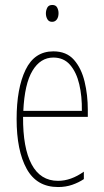

<svg xmlns="http://www.w3.org/2000/svg" viewBox="-20 -744 420 774"><path d="M195 -537Q248 -537 278 -503Q308 -469 321 -415Q334 -361 334 -301V-273H73Q72 -148 107.5 -81.5Q143 -15 214 -15Q266 -15 318 -52V-22Q297 -8 271 1Q245 10 214 10Q128 10 87.5 -63.5Q47 -137 47 -264Q47 -388 83 -462.5Q119 -537 195 -537ZM195 -512Q143 -512 111 -459Q79 -406 74 -297H310Q311 -356 299.5 -404.5Q288 -453 262.5 -482.5Q237 -512 195 -512ZM191 -724Q205 -724 210.5 -713.5Q216 -703 216 -691Q216 -675 209 -665.5Q202 -656 190 -656Q177 -656 171 -666.5Q165 -677 165 -690Q165 -702 170.5 -713Q176 -724 191 -724Z"/></svg>

Font: Noto Sans Hebrew ExtraCondensed Thin
Style: Regular
Weight: 100
Width: 2
Designer: Monotype Design Team
Foundry: Monotype Imaging Inc.
Version: Version 2.004; ttfautohint (v1.8.4.7-5d5b)